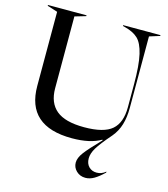

<svg xmlns="http://www.w3.org/2000/svg" viewBox="-133 -815 994 1139"><g transform="rotate(15 364.0 -245.5)"><path d="M420 148Q420 119 446 84.5Q472 50 540 -20L538 -24Q472 15 360 15Q82 15 82 -232V-687L19 -707V-712H256V-707L188 -687V-246Q188 -157 242 -112Q296 -67 413 -67Q534 -67 584 -110.5Q634 -154 634 -249V-389Q634 -508 619 -572Q604 -636 575.5 -663Q547 -690 496 -703L481 -707V-712H710V-707L646 -687V-248Q646 -190 632.5 -145Q619 -100 589 -64Q530 4 509 39Q488 74 488 104Q488 136 506.5 155Q525 174 555 174Q585 174 610 153V159Q578 190 551.5 205.5Q525 221 498 221Q465 221 442.5 199.5Q420 178 420 148Z"/></g></svg>

Font: Nyght Serif
Style: Regular
Weight: 400
Designer: Maksym Kobuzan
Version: Version 0.410